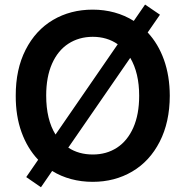

<svg xmlns="http://www.w3.org/2000/svg" viewBox="-20 -779 805 833"><path d="M620.7 -638.1Q666.5 -589.1 691.4 -519.5Q716.3 -449.9 716.6 -363.6Q716.3 -248.9 672.9 -164.2Q629.6 -79.5 553.6 -34.8Q477.6 9.9 382.1 9.9Q333.1 9.9 288.7 -2Q244.3 -13.8 206.3 -37.3L157.7 33.4L93.8 -10.7L145.6 -85.9Q98.7 -135.3 73.3 -205.8Q47.9 -276.3 48.3 -363.6Q47.9 -478.3 91.1 -563Q134.2 -647.7 210 -692.5Q285.9 -737.2 382.1 -737.2Q431.8 -737.2 476.9 -724.8Q522 -712.4 560.4 -688.2L609.4 -759.2L674 -715.2ZM220.9 -195.3 490.8 -587Q444.6 -619.3 382.1 -619.3Q322.4 -619 276.8 -589.5Q231.2 -560 205.8 -502.7Q180.4 -445.3 180.4 -364.7Q180.4 -260.3 220.9 -195.3ZM583.8 -363.6Q583.8 -462.4 545.1 -528.1L276.3 -138.5Q321.4 -108.7 382.8 -108.7Q442.1 -108.7 487.6 -138.3Q533 -168 558.4 -225.3Q583.8 -282.7 583.8 -363.6Z"/></svg>

Font: Riot Sans
Style: Bold
Weight: 600
Designer: Rasmus Andersson
Foundry: rsms
Version: Version 4.001